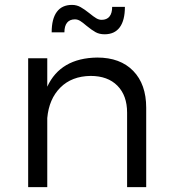

<svg xmlns="http://www.w3.org/2000/svg" viewBox="-20 -764 696 784"><path d="M577 -324V0H499V-304Q499 -374 459.5 -414Q420 -454 350 -454Q273 -453 226.5 -406.5Q180 -360 173 -282V0H95V-526H173V-410Q227 -527 377 -529Q471 -529 524 -474.5Q577 -420 577 -324ZM345 -710Q362 -696 373 -689.5Q384 -683 395 -683Q416 -683 427 -696.5Q438 -710 438 -736H490Q490 -681 469 -652.5Q448 -624 407 -624Q386 -624 370.5 -632.5Q355 -641 333 -659Q318 -672 307.5 -678.5Q297 -685 286 -685Q265 -685 254 -671.5Q243 -658 243 -632H191Q191 -687 212 -715.5Q233 -744 274 -744Q293 -744 309 -735Q325 -726 345 -710Z"/></svg>

Font: Kalaa
Style: Regular
Weight: 400
Version: Version 1.20 June 5, 2016